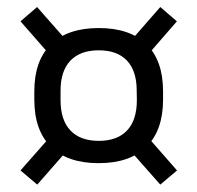

<svg xmlns="http://www.w3.org/2000/svg" viewBox="-20 -574 547 532"><path d="M253.2 -121.9Q166.8 -121.9 121 -167.4Q75.1 -212.9 75.1 -297.7V-321.2Q75.1 -406 121.2 -451.2Q167.3 -496.3 253.7 -496.3Q340.1 -496.3 386 -451.2Q431.8 -406 431.8 -321.2V-297.7Q431.8 -212.9 385.7 -167.4Q339.6 -121.9 253.2 -121.9ZM253.7 -183.7Q304.8 -183.7 332 -212.4Q359.2 -241.2 359.2 -296.5L358.8 -322.4Q358.8 -377.6 331.8 -406.1Q304.8 -434.6 253.7 -434.6Q202.5 -434.6 175.2 -406.1Q147.8 -377.6 147.8 -322.4V-296.5Q147.8 -241.2 175.2 -212.4Q202.5 -183.7 253.7 -183.7ZM379.7 -205.4 470.5 -101.7 424.1 -62.5 334 -164.5ZM172.8 -164.6 83.2 -62.5 36.8 -101.7 128.9 -206.4ZM124.3 -414.9 36.8 -514.9 82.7 -554.5 171.5 -453.7ZM334 -451.5 424.1 -554.5 470.1 -514.9 379.4 -410.4Z"/></svg>

Font: Anek Latin Medium
Style: Regular
Weight: 500
Designer: Yesha Goshar
Foundry: Ek Type
Version: Version 1.003